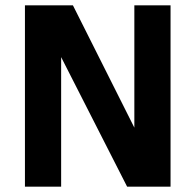

<svg xmlns="http://www.w3.org/2000/svg" viewBox="-20 -696 728 716"><path d="M454 0H616V-676H481V-220L252 -676H73V0H208V-483Z"/></svg>

Font: Fog Sans
Style: Bold
Weight: 700
Foundry: Intel Corporation
Version: Version 1.00